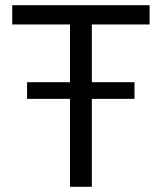

<svg xmlns="http://www.w3.org/2000/svg" viewBox="-20 -718 622 738"><path d="M333 -338V0H249V-338H84V-402H249V-624H27V-698H555V-624H333V-402H497V-338Z"/></svg>

Font: IBM Plex Sans
Style: Regular
Weight: 400
Designer: Mike Abbink, Paul van der Laan, Pieter van Rosmalen
Foundry: Bold Monday
Version: Version 3.005